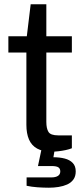

<svg xmlns="http://www.w3.org/2000/svg" viewBox="-20 -695 391 895"><path d="M222 12Q179 12 153 -2.5Q127 -17 115 -45Q103 -73 103 -113V-450H19V-526H105L123 -675H196V-526H315V-450H196V-127Q196 -96 206 -80Q216 -64 251 -64H315V-4Q303 1 286.5 4.5Q270 8 253 10Q236 12 222 12ZM208 180Q182 180 154.5 178Q127 176 104 171V132H219Q239 132 250 125Q261 118 261 104Q261 91 252 85Q243 79 220 79H157L177 -16H238L229 38Q258 38 281.5 44Q305 50 319 64.5Q333 79 333 104Q333 127 322 142Q311 157 293 165Q275 173 253 176.5Q231 180 208 180Z"/></svg>

Font: Archivo SemiExpanded
Style: Regular
Weight: 400
Width: 6
Designer: Hector Gatti
Foundry: Omnibus-Type
Version: Version 2.001